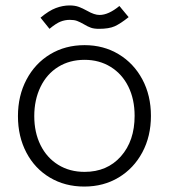

<svg xmlns="http://www.w3.org/2000/svg" viewBox="-20 -676 621 706"><path d="M46 -249Q46 -324 77.5 -383.5Q109 -443 164.5 -476.5Q220 -510 291 -510Q361 -510 416.5 -476.5Q472 -443 503.5 -384Q535 -325 535 -250Q535 -175 503.5 -116Q472 -57 416.5 -23.5Q361 10 290 10Q219 10 163.5 -23Q108 -56 77 -115Q46 -174 46 -249ZM475 -250Q475 -311 452 -357.5Q429 -404 387 -430Q345 -456 291 -456Q236 -456 194 -430Q152 -404 129 -356.5Q106 -309 106 -249Q106 -189 129 -142.5Q152 -96 194 -70Q236 -44 291 -44Q374 -44 424.5 -101Q475 -158 475 -250ZM236 -656Q255 -656 269 -651Q283 -646 301 -636Q327 -621 346 -621Q379 -621 419 -654L453 -613Q423 -589 402 -579.5Q381 -570 344 -570Q326 -570 314.5 -574Q303 -578 288 -587Q274 -595 263.5 -599Q253 -603 237 -603Q219 -603 202.5 -596.5Q186 -590 162 -570L129 -611Q160 -637 185.5 -646.5Q211 -656 236 -656Z"/></svg>

Font: Bellota
Style: Regular
Weight: 400
Designer: Kemie Guaida
Foundry: Kemie Guaida
Version: Version 4.001